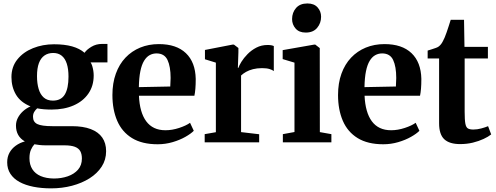

<svg xmlns="http://www.w3.org/2000/svg" viewBox="-20 -802 2796 1082"><path d="M268 259.5Q214 259.5 168.5 250.5Q123 241.5 90 223.5Q57 205.5 38.8 177.8Q20.5 150 20.5 112.5Q20.5 82.5 33.2 59Q46 35.5 68.8 19Q91.5 2.5 120 -5Q94.5 -20 82.2 -42.2Q70 -64.5 70 -94Q70 -117 80.5 -137.5Q91 -158 109.2 -174.8Q127.5 -191.5 152 -202.5Q95.5 -225.5 70 -268.8Q44.5 -312 44.5 -367.5Q44.5 -425.5 77.8 -467Q111 -508.5 165.8 -530.5Q220.5 -552.5 284.5 -552.5Q344 -552.5 386.5 -540.5Q429 -528.5 456.5 -504.5Q468 -522 494.8 -538.2Q521.5 -554.5 555.5 -554.5H585.5V-450.5H490.5Q496 -442.5 499.8 -430.2Q503.5 -418 505.8 -404Q508 -390 508 -376.5Q508 -318 478.2 -274.8Q448.5 -231.5 395 -208Q341.5 -184.5 270 -184.5Q248.5 -184.5 227.5 -186.2Q206.5 -188 189.5 -191.5Q179 -182 172.5 -170.8Q166 -159.5 166 -144Q166 -114.5 190.5 -102.8Q215 -91 274.5 -91H384.5Q448.5 -91 491.5 -74.5Q534.5 -58 556.2 -26.8Q578 4.5 578 50Q578 98.5 553 137Q528 175.5 484.8 202.8Q441.5 230 385.8 244.8Q330 259.5 268 259.5ZM283.5 204Q326 204 362 191.5Q398 179 419.8 154Q441.5 129 441.5 91.5Q441.5 66.5 432.5 50Q423.5 33.5 401.8 25.2Q380 17 342.5 17H237Q219 17 202.8 15.2Q186.5 13.5 174 11Q162 24 154 42.8Q146 61.5 146 89.5Q146 126 162.2 151.5Q178.5 177 209.2 190.2Q240 203.5 283.5 204ZM278 -235Q324.5 -235 345.2 -269.5Q366 -304 366 -370Q366 -413 356.5 -442.8Q347 -472.5 327.8 -488Q308.5 -503.5 280 -503.5Q251 -503.5 230.5 -489.2Q210 -475 199.2 -446.2Q188.5 -417.5 188.5 -373Q188.5 -332 197.8 -300.8Q207 -269.5 226.8 -252.2Q246.5 -235 278 -235Z M868.5 11Q780.5 11 724 -23.8Q667.5 -58.5 640.5 -121.2Q613.5 -184 613.5 -266.5Q613.5 -333.5 632.8 -386.8Q652 -440 687 -477Q722 -514 770 -533.8Q818 -553.5 875.5 -553.5Q974 -553.5 1027.5 -502.5Q1081 -451.5 1083 -357.5Q1083 -325 1081 -301.8Q1079 -278.5 1075.5 -262.5H763Q765 -216 775.2 -179.8Q785.5 -143.5 804 -118.5Q822.5 -93.5 849.5 -80.8Q876.5 -68 912.5 -68Q950 -68 989.5 -81Q1029 -94 1051 -110L1072 -65Q1056 -48.5 1024.8 -30.8Q993.5 -13 952.8 -1Q912 11 868.5 11ZM762.5 -311 939.5 -314.5Q940 -326.5 940.5 -338.5Q941 -350.5 941.5 -362.5Q941.5 -427 924 -464Q906.5 -501 862 -501Q841 -501 823.2 -491.2Q805.5 -481.5 792 -459.5Q778.5 -437.5 771 -401Q763.5 -364.5 762.5 -311Z M1133.5 0V-46L1196.5 -57V-449L1135 -468V-520.5L1289.5 -550.5H1298.5L1323.5 -531.5V-507.5L1320.5 -419L1323.5 -420Q1327.5 -432.5 1340.5 -453.8Q1353.5 -475 1375 -497Q1396.5 -519 1425 -533.8Q1453.5 -548.5 1488 -548.5Q1500.5 -548.5 1509.2 -546.8Q1518 -545 1523 -542.5V-401.5Q1515 -408 1498.8 -413Q1482.5 -418 1456.5 -418Q1428.5 -418 1406 -412.2Q1383.5 -406.5 1366.8 -397Q1350 -387.5 1338.5 -376.5V-57.5L1440.5 -45.5V0Z M1574 0V-46L1639.5 -58V-449L1573 -469V-519.5L1749.5 -550.5H1757L1782 -531L1782.5 -57.5L1847.5 -46V0ZM1702.5 -618.5Q1665.5 -618.5 1645.8 -641.2Q1626 -664 1626 -694.5Q1626 -731 1648.2 -756.8Q1670.5 -782.5 1712 -782.5H1713Q1750 -782.5 1769.8 -760.2Q1789.5 -738 1789.5 -707.5Q1789.5 -671.5 1767.2 -645Q1745 -618.5 1703.5 -618.5Z M2140 11Q2052 11 1995.5 -23.8Q1939 -58.5 1912 -121.2Q1885 -184 1885 -266.5Q1885 -333.5 1904.2 -386.8Q1923.5 -440 1958.5 -477Q1993.5 -514 2041.5 -533.8Q2089.5 -553.5 2147 -553.5Q2245.5 -553.5 2299 -502.5Q2352.5 -451.5 2354.5 -357.5Q2354.5 -325 2352.5 -301.8Q2350.5 -278.5 2347 -262.5H2034.5Q2036.5 -216 2046.8 -179.8Q2057 -143.5 2075.5 -118.5Q2094 -93.5 2121 -80.8Q2148 -68 2184 -68Q2221.5 -68 2261 -81Q2300.5 -94 2322.5 -110L2343.5 -65Q2327.5 -48.5 2296.2 -30.8Q2265 -13 2224.2 -1Q2183.5 11 2140 11ZM2034 -311 2211 -314.5Q2211.5 -326.5 2212 -338.5Q2212.5 -350.5 2213 -362.5Q2213 -427 2195.5 -464Q2178 -501 2133.5 -501Q2112.5 -501 2094.8 -491.2Q2077 -481.5 2063.5 -459.5Q2050 -437.5 2042.5 -401Q2035 -364.5 2034 -311Z M2573 10Q2513 10 2483.8 -17.2Q2454.5 -44.5 2454.5 -107.5V-472.5H2390V-517Q2401 -520.5 2413 -524.2Q2425 -528 2435.8 -531.8Q2446.5 -535.5 2453 -540.5Q2460.5 -546.5 2466 -553.8Q2471.5 -561 2476.2 -570.5Q2481 -580 2486 -591Q2491 -602.5 2497 -620Q2503 -637.5 2509.2 -656.5Q2515.5 -675.5 2520 -690.5H2595L2597.5 -538H2729.5V-472.5H2598.5V-172.5Q2598.5 -126.5 2602.5 -105.2Q2606.5 -84 2617.2 -78Q2628 -72 2647.5 -72Q2669 -72 2692.2 -78.2Q2715.5 -84.5 2730.5 -91L2748 -44.5Q2732 -31.5 2705.2 -19Q2678.5 -6.5 2644.8 1.8Q2611 10 2573 10Z"/></svg>

Font: Merriweather 60pt
Style: Bold
Weight: 700
Version: Version 2.100